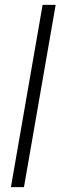

<svg xmlns="http://www.w3.org/2000/svg" viewBox="-20 -770 249 790"><path d="M209 -750 78.6 0H24.9L155.3 -750Z"/></svg>

Font: Roboto Condensed Light
Style: Italic
Weight: 300
Italic angle: -12°
Designer: Christian Robertson
Foundry: Google
Version: Version 3.0; 2020